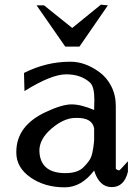

<svg xmlns="http://www.w3.org/2000/svg" viewBox="-20 -790 599 824"><path d="M290 -670 413 -770 443 -767 321 -590H260L137 -767H169ZM529 -53Q513 13 459.5 13Q406 13 384 -58Q329 14 258 14Q172 14 111 -28.5Q50 -71 50 -135V-138Q50 -250 176 -309Q246 -342 287 -342Q328 -342 384 -318L385 -362Q385 -417 367 -435Q328 -471 264 -471Q200 -471 85 -399L83 -477Q179 -525 279 -525H284Q345 -525 406 -481Q438 -458 457.5 -420Q477 -382 477 -335V-66Q483 -59 492 -59Q494 -59 529 -98ZM384 -239Q376 -284 311 -284H305Q255 -284 202 -239Q149 -194 149 -143Q149 -136 150 -129Q160 -47 261 -47Q313 -47 338 -72Q363 -97 370 -114Q377 -131 380.5 -157Q384 -183 384 -191Z"/></svg>

Font: Sawarabi Mincho
Style: Regular
Weight: 400
Version: Version 1.00